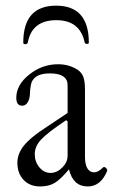

<svg xmlns="http://www.w3.org/2000/svg" viewBox="-20 -654 403 685"><path d="M63 -502Q63 -633.8 180.2 -633.8Q296.9 -633.8 296.9 -502Q296.9 -497.1 290.3 -497.3Q283.7 -497.6 282.2 -502Q265.6 -582 181.2 -582Q93.8 -582 79.1 -502Q77.6 -496.6 70.3 -496.3Q63 -496.1 63 -502ZM123 11.2Q86.4 11.2 64.2 -12.2Q42 -35.6 42 -73.2Q42 -105 64.7 -133.8Q87.4 -162.6 140.1 -196.8L221.2 -251V-350.1Q221.2 -392.1 158.2 -392.1Q111.8 -392.1 97.2 -368.2Q89.4 -360.4 86.9 -324.2Q86.9 -302.7 79.3 -289.8Q71.8 -276.9 59.1 -276.9Q38.1 -276.9 38.1 -305.2Q38.1 -351.1 84.2 -387.9Q130.4 -424.8 187 -424.8Q225.6 -424.8 255.9 -405.8Q271 -396 277.1 -380.1Q283.2 -364.3 283.2 -334V-94.2Q283.2 -67.9 291.7 -53.5Q300.3 -39.1 315.9 -39.1Q330.1 -39.1 347.2 -56.2Q350.1 -59.1 354 -57.6Q357.9 -56.2 360.8 -51.5Q363.8 -46.9 361.8 -43Q338.9 11.2 293 11.2Q240.7 11.2 226.1 -49.8Q196.3 -14.2 175.3 -1.5Q154.3 11.2 123 11.2ZM221.2 -98.1V-221.2L215.8 -225.1Q149.4 -180.7 126.7 -156.2Q104 -131.8 104 -104Q104 -76.7 120.6 -56.9Q137.2 -37.1 160.2 -37.1Q183.1 -37.1 202.1 -56.2Q221.2 -75.2 221.2 -98.1Z"/></svg>

Font: Junicode SmCond Light
Style: Regular
Weight: 300
Width: 4
Designer: Peter S. Baker
Version: Version 2.206